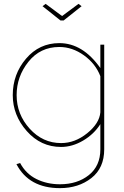

<svg xmlns="http://www.w3.org/2000/svg" viewBox="-20 -750 643 993"><path d="M216 -730 301 -667 386 -730 402 -718 309 -644H293L200 -718ZM46 -258Q46 -366 114.5 -446.5Q183 -527 287 -527Q408 -527 499 -398V-519H519V22Q519 119 452.5 171Q386 223 290 223Q130 223 65 99L84 93Q114 149 168.5 176Q223 203 290 203Q380 203 439.5 155.5Q499 108 499 22V-108Q466 -56 410 -23Q354 10 296 10Q191 10 118.5 -72Q46 -154 46 -258ZM499 -169V-356Q474 -421 414 -464Q354 -507 287 -507Q188 -507 127 -430.5Q66 -354 66 -258Q66 -159 133.5 -84.5Q201 -10 296 -10Q368 -10 431 -61Q494 -112 499 -169Z"/></svg>

Font: Raleway-v4020 Thin
Style: Regular
Weight: 250
Designer: Matt McInerney, Pablo Impallari, Rodrigo Fuenzalida
Foundry: Matt McInerney, Pablo Impallari, Rodrigo Fuenzalida
Version: Version 4.020;PS 004.020;hotconv 1.0.88;makeotf.lib2.5.64775